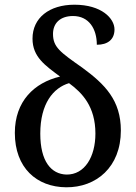

<svg xmlns="http://www.w3.org/2000/svg" viewBox="-20 -785 576 815"><path d="M261 10C388 11 493 -75 493 -231C493 -359 426 -427 329 -498C235 -564 205 -585 205 -641C205 -687 236 -717 290 -717C358 -717 391 -662 391 -595C437 -595 466 -617 466 -660C466 -707 411 -765 296 -765C189 -765 118 -709 118 -621C118 -543 172 -507 235 -460C125 -434 43 -355 43 -221C43 -73 135 9 261 10ZM262 -44C197 -46 151 -100 151 -218C151 -345 206 -412 273 -432C329 -391 385 -333 385 -218C385 -120 340 -43 262 -44Z"/></svg>

Font: Noto Serif SemiCondensed Medium
Style: Regular
Weight: 500
Width: 4
Designer: Monotype Design Team
Foundry: Monotype Imaging Inc.
Version: Version 2.014